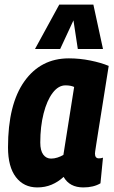

<svg xmlns="http://www.w3.org/2000/svg" viewBox="-20 -809 499 839"><path d="M344 10Q284 10 258 -36Q234 -14 205.5 -2Q177 10 143 10Q84 10 49.5 -35Q15 -80 15 -165Q15 -353 86.5 -453.5Q158 -554 281 -554Q328 -554 375 -544.5Q422 -535 455 -521Q439 -419 428 -351Q417 -283 410.5 -241.5Q404 -200 400.5 -178Q397 -156 396 -148Q395 -140 395 -138Q395 -117 412 -117Q422 -117 430 -120L419 -8Q389 10 344 10ZM257 -132 304 -429Q289 -436 266 -436Q235 -436 210 -403Q185 -370 170.5 -313Q156 -256 156 -186Q156 -151 169 -133.5Q182 -116 203 -116Q217 -116 231 -120.5Q245 -125 257 -132ZM133 -595 239 -789H388L430 -595H320L301 -720L243 -595Z"/></svg>

Font: Georama SemiCondensed
Style: Bold Italic
Weight: 700
Width: 4
Italic angle: -9°
Designer: Jean-Baptiste Levee
Foundry: Production Type
Version: Version 1.000